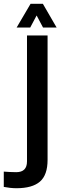

<svg xmlns="http://www.w3.org/2000/svg" viewBox="-96 -788 320 1017"><path d="M-76 202V121Q-64 122 -44.5 123Q-25 124 -10 124Q47 124 47 67V-600H156V59Q156 139 115.5 174Q75 209 -9 209Q-25 209 -43 207Q-61 205 -76 202ZM-8 -642 66 -768H131L204 -642H132L98 -706L64 -642Z"/></svg>

Font: Big Shoulders Display
Style: Bold
Weight: 700
Designer: Patric King
Foundry: XO Type Co
Version: Version 1.000; ttfautohint (v1.8.2)